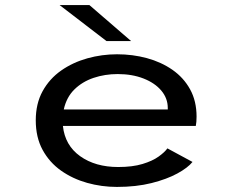

<svg xmlns="http://www.w3.org/2000/svg" viewBox="-20 -726 915 757"><path d="M441 11Q380.5 11 323.5 -5Q266.5 -21 220.8 -53.2Q175 -85.5 148 -135Q121 -184.5 121 -251.5Q121 -317.5 148 -366.5Q175 -415.5 221 -447.8Q267 -480 324.2 -496Q381.5 -512 441.5 -512Q503 -512 559.2 -496.8Q615.5 -481.5 659.8 -450.8Q704 -420 729.5 -373.8Q755 -327.5 755 -266Q755 -244.5 752 -229.5H228Q236 -153 296 -110.2Q356 -67.5 446 -67.5Q502.5 -67.5 542 -79.5Q581.5 -91.5 605.5 -108.8Q629.5 -126 640 -141L739 -87.5Q720.5 -64.5 679.2 -42Q638 -19.5 577.5 -4.2Q517 11 441 11ZM444 -434Q393.5 -434 349 -419Q304.5 -404 273.2 -373.2Q242 -342.5 231.5 -294.5H641.5V-300Q641.5 -338.5 616 -368.8Q590.5 -399 545.8 -416.5Q501 -434 444 -434ZM400 -564 215 -706H332.5L497 -564Z"/></svg>

Font: Trispace SemiExpanded
Style: Regular
Weight: 400
Width: 6
Designer: Tyler Finck
Foundry: Etcetera Type Company
Version: Version 1.210; ttfautohint (v1.8.3)